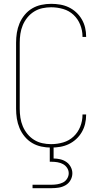

<svg xmlns="http://www.w3.org/2000/svg" viewBox="-20 -763 540 1003"><path d="M247 8Q221 8 195.5 2.5Q170 -3 148 -16Q126 -29 109 -49.5Q92 -70 82 -94Q72 -118 68 -143.5Q64 -169 64 -195V-540Q64 -566 68 -591.5Q72 -617 82 -641Q92 -665 109 -685.5Q126 -706 148 -719Q170 -732 195.5 -737.5Q221 -743 247 -743Q271 -743 294.5 -739Q318 -735 339 -725Q360 -715 377.5 -699Q395 -683 407 -662.5Q419 -642 424.5 -619Q430 -596 430 -572V-570H411V-572Q411 -604 399 -634Q387 -664 364 -685.5Q341 -707 310 -716Q279 -725 247 -725Q224 -725 201 -720Q178 -715 158 -702.5Q138 -690 123 -671.5Q108 -653 99 -631.5Q90 -610 86.5 -586.5Q83 -563 83 -540V-195Q83 -172 86.5 -148.5Q90 -125 99 -103.5Q108 -82 123 -63.5Q138 -45 158 -32.5Q178 -20 201 -15Q224 -10 247 -10Q279 -10 310 -19Q341 -28 364 -49.5Q387 -71 399 -101Q411 -131 411 -163V-165H430V-163Q430 -139 424.5 -116Q419 -93 407 -72.5Q395 -52 377.5 -36Q360 -20 339 -10Q318 0 294.5 4Q271 8 247 8ZM150 220V202H250Q265 202 280 199.5Q295 197 308.5 190.5Q322 184 330.5 170.5Q339 157 339 142Q339 127 330.5 114Q322 101 308.5 94Q295 87 280 84.5Q265 82 250 82H240V-10H260V65Q277 65 294.5 69Q312 73 326.5 83Q341 93 349.5 109Q358 125 358 142Q358 161 348.5 178Q339 195 322.5 204.5Q306 214 287.5 217Q269 220 250 220Z"/></svg>

Font: Iosevka Thin
Style: Regular
Weight: 100
Monospace: yes
Designer: Belleve Invis
Foundry: Belleve Invis
Version: Version 32.5.0; ttfautohint (v1.8.4)